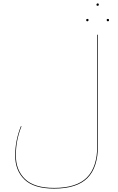

<svg xmlns="http://www.w3.org/2000/svg" viewBox="-20 -934 694 1127"><path d="M555 -730V-80Q555 49 493 111Q431 173 298 173Q179 173 124 120Q69 67 69 -21Q69 -109 103 -194L106 -192Q73 -111 73 -22Q73 65 127 117Q181 169 298 169Q429 169 490 108Q551 47 551 -80V-730ZM546 -907Q546 -909 548 -911.5Q550 -914 553 -914Q560 -914 560 -907Q560 -900 553 -900Q546 -900 546 -907ZM486 -816Q486 -823 493 -823Q500 -823 500 -816Q500 -814 498 -811.5Q496 -809 493 -809Q486 -809 486 -816ZM606 -816Q606 -823 613 -823Q620 -823 620 -816Q620 -809 613 -809Q610 -809 608 -811.5Q606 -814 606 -816Z"/></svg>

Font: FiraGO Four
Style: Regular
Weight: 100
Designer: bBox Type
Foundry: bBox Type GmbH
Version: Version 1.001